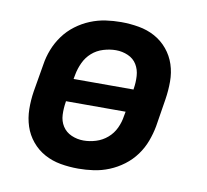

<svg xmlns="http://www.w3.org/2000/svg" viewBox="-65 -599 730 678"><g transform="rotate(10 300.0 -260.0)"><path d="M257 8Q224 8 193 2.5Q162 -3 135.5 -17.5Q109 -32 89.5 -55.5Q70 -79 60.5 -108Q51 -137 50.5 -169Q50 -201 55 -233L72 -333Q76 -360 86.5 -387Q97 -414 114.5 -438Q132 -462 156 -480Q180 -498 207 -509Q234 -520 261.5 -524Q289 -528 317 -528Q349 -528 380.5 -522.5Q412 -517 438.5 -502.5Q465 -488 484.5 -464.5Q504 -441 513.5 -412Q523 -383 523 -351Q523 -319 518 -287L502 -187Q497 -160 487 -133Q477 -106 459.5 -82Q442 -58 418 -40Q394 -22 367 -11Q340 0 312 4Q284 8 257 8ZM401 -301V-303Q405 -327 403.5 -350Q402 -373 391 -391Q380 -409 359.5 -418Q339 -427 316 -427Q294 -427 271 -420Q248 -413 230.5 -397.5Q213 -382 203 -360.5Q193 -339 189 -317L186 -301ZM258 -93Q280 -93 302.5 -100Q325 -107 343 -122.5Q361 -138 371 -159.5Q381 -181 384 -203L387 -219H173V-217Q169 -193 170 -170Q171 -147 182.5 -129Q194 -111 214.5 -102Q235 -93 258 -93Z"/></g></svg>

Font: Iosevka SS04 Extended Oblique
Style: Bold
Weight: 700
Width: 7
Italic angle: -9°
Monospace: yes
Designer: Belleve Invis
Foundry: Belleve Invis
Version: Version 19.0.0; ttfautohint (v1.8.4)